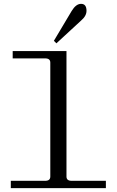

<svg xmlns="http://www.w3.org/2000/svg" viewBox="-20 -977 606 997"><path d="M400.9 -957Q429.2 -957 429.2 -920.9Q429.2 -894 400.9 -870.1L272.9 -752L259.8 -765.1L352.1 -919.9Q374.5 -957 400.9 -957ZM36.1 0V-38.1H214.8Q241.2 -38.1 241.2 -60.1V-651.9Q241.2 -673.8 214.8 -673.8H45.9V-711.9H325.2V-60.1Q325.2 -38.1 352.1 -38.1H529.8V0Z"/></svg>

Font: New Heterodox Mono
Style: Book
Weight: 400
Designer: Hao Chi Kiang <hello@hckiang.com>, Alexey Kryukov <alexios@thessalonica.org.ru>
Version: Version 0.0.3